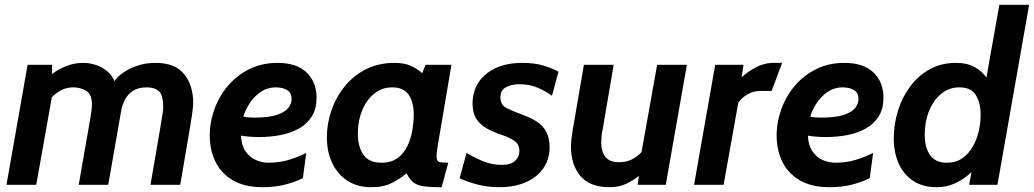

<svg xmlns="http://www.w3.org/2000/svg" viewBox="-20 -770 4308 800"><path d="M7 0 95 -500H197V-461Q218 -479 253 -493.5Q288 -508 327 -508Q352 -508 377.5 -500Q403 -492 424 -475.5Q445 -459 457 -432Q467 -448 491 -465.5Q515 -483 550 -495.5Q585 -508 628 -508Q709 -508 747 -461.5Q785 -415 785 -341Q785 -334 784 -324Q783 -314 780.5 -295Q778 -276 772 -240.5Q766 -205 756 -146.5Q746 -88 731 0H607Q622 -88 632 -145Q642 -202 647.5 -235.5Q653 -269 656 -286.5Q659 -304 659.5 -311.5Q660 -319 660 -324Q660 -374 642 -390Q624 -406 593 -406Q556 -406 534 -391.5Q512 -377 500.5 -354.5Q489 -332 485 -309L431 0H308Q322 -82 332 -138Q342 -194 348 -229Q354 -264 357.5 -284.5Q361 -305 362 -315.5Q363 -326 363 -334Q363 -378 338.5 -392Q314 -406 286 -406Q258 -406 236.5 -395Q215 -384 196 -365L131 0Z M1075 10Q999 10 950 -19Q901 -48 877.5 -96.5Q854 -145 854 -205Q854 -262 874 -316.5Q894 -371 931 -414Q968 -457 1020 -482.5Q1072 -508 1136 -508Q1216 -508 1257.5 -468Q1299 -428 1299 -363Q1299 -317 1279.5 -285.5Q1260 -254 1226.5 -235Q1193 -216 1150 -207.5Q1107 -199 1060 -199Q1035 -199 1014.5 -201Q994 -203 984 -205Q986 -164 1003.5 -139Q1021 -114 1046.5 -103Q1072 -92 1099 -92Q1144 -92 1184 -104Q1224 -116 1256 -133L1242 -28Q1211 -12 1168.5 -1Q1126 10 1075 10ZM1040 -280Q1101 -280 1134.5 -291.5Q1168 -303 1181.5 -320.5Q1195 -338 1195 -357Q1195 -380 1182.5 -390Q1170 -400 1155 -403Q1140 -406 1131 -406Q1092 -406 1063.5 -385Q1035 -364 1017.5 -335.5Q1000 -307 994 -284Q1003 -282 1014.5 -281Q1026 -280 1040 -280Z M1527 10Q1469 10 1427.5 -17Q1386 -44 1364 -91Q1342 -138 1342 -198Q1342 -256 1361.5 -311.5Q1381 -367 1417.5 -411.5Q1454 -456 1506 -482Q1558 -508 1623 -508Q1663 -508 1690 -496.5Q1717 -485 1739 -465L1753 -500H1861L1803 -158Q1801 -145 1800 -135.5Q1799 -126 1799 -120Q1799 -99 1809.5 -95.5Q1820 -92 1848 -92L1820 10Q1769 10 1742 5.5Q1715 1 1700.5 -11.5Q1686 -24 1674 -48Q1648 -26 1613.5 -8Q1579 10 1527 10ZM1569 -92Q1611 -92 1637.5 -112Q1664 -132 1678.5 -163.5Q1693 -195 1698.5 -229.5Q1704 -264 1704 -292Q1704 -344 1683 -375Q1662 -406 1614 -406Q1572 -406 1539.5 -380Q1507 -354 1489 -310Q1471 -266 1471 -214Q1471 -159 1494 -125.5Q1517 -92 1569 -92Z M2061 10Q2014 10 1972 -0.5Q1930 -11 1895 -27L1924 -133Q1953 -115 1991 -99Q2029 -83 2070 -83Q2108 -83 2126 -99.5Q2144 -116 2144 -140Q2144 -168 2125 -182Q2106 -196 2068 -209Q2034 -220 2007 -235.5Q1980 -251 1964.5 -275.5Q1949 -300 1949 -339Q1949 -387 1973 -425Q1997 -463 2043.5 -485.5Q2090 -508 2158 -508Q2206 -508 2243.5 -497Q2281 -486 2307 -471L2280 -371Q2254 -390 2220.5 -404.5Q2187 -419 2144 -419Q2110 -419 2087.5 -406Q2065 -393 2065 -364Q2065 -332 2092 -319Q2119 -306 2162 -290Q2198 -277 2222 -259.5Q2246 -242 2258 -217Q2270 -192 2270 -155Q2270 -121 2256.5 -91Q2243 -61 2216.5 -38.5Q2190 -16 2151 -3Q2112 10 2061 10Z M2520 10Q2438 10 2398.5 -36.5Q2359 -83 2359 -161Q2359 -171 2360.5 -186.5Q2362 -202 2366 -227L2413 -500H2537L2492 -236Q2488 -216 2486.5 -202Q2485 -188 2485 -178Q2485 -94 2559 -94Q2588 -94 2611 -105Q2634 -116 2653 -136L2718 -500H2842L2754 0H2637L2642 -37Q2615 -16 2586.5 -3Q2558 10 2520 10Z M2872 0 2960 -500H3078L3070 -447Q3089 -467 3126 -487.5Q3163 -508 3204 -508H3239L3195 -391H3148Q3119 -391 3094 -376.5Q3069 -362 3056 -341L2995 0Z M3437 10Q3361 10 3312 -19Q3263 -48 3239.5 -96.5Q3216 -145 3216 -205Q3216 -262 3236 -316.5Q3256 -371 3293 -414Q3330 -457 3382 -482.5Q3434 -508 3498 -508Q3578 -508 3619.5 -468Q3661 -428 3661 -363Q3661 -317 3641.5 -285.5Q3622 -254 3588.5 -235Q3555 -216 3512 -207.5Q3469 -199 3422 -199Q3397 -199 3376.5 -201Q3356 -203 3346 -205Q3348 -164 3365.5 -139Q3383 -114 3408.5 -103Q3434 -92 3461 -92Q3506 -92 3546 -104Q3586 -116 3618 -133L3604 -28Q3573 -12 3530.5 -1Q3488 10 3437 10ZM3402 -280Q3463 -280 3496.5 -291.5Q3530 -303 3543.5 -320.5Q3557 -338 3557 -357Q3557 -380 3544.5 -390Q3532 -400 3517 -403Q3502 -406 3493 -406Q3454 -406 3425.5 -385Q3397 -364 3379.5 -335.5Q3362 -307 3356 -284Q3365 -282 3376.5 -281Q3388 -280 3402 -280Z M3883 10Q3824 10 3784 -17Q3744 -44 3724 -90Q3704 -136 3704 -192Q3704 -252 3721.5 -308.5Q3739 -365 3772.5 -410Q3806 -455 3854 -481.5Q3902 -508 3963 -508Q4010 -508 4042 -490Q4074 -472 4093.5 -442Q4113 -412 4122 -378L4081 -396L4144 -750H4268L4136 0H4018L4028 -53Q3996 -23 3960 -6.5Q3924 10 3883 10ZM3926 -92Q3963 -92 3989.5 -110.5Q4016 -129 4033 -158.5Q4050 -188 4058 -223Q4066 -258 4066 -292Q4066 -340 4046.5 -373Q4027 -406 3977 -406Q3934 -406 3901.5 -379Q3869 -352 3851 -307.5Q3833 -263 3833 -209Q3833 -156 3855 -124Q3877 -92 3926 -92Z"/></svg>

Font: Cabin VF Beta
Style: Italic
Weight: 400
Italic angle: -7°
Designer: Pablo Impallari
Foundry: Pablo Impallari. http://www.impallari.com Igino Marini. http://www.ikern.com
Version: Version 2.300